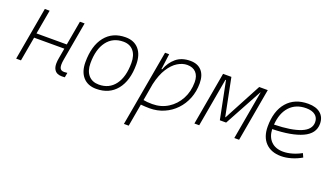

<svg xmlns="http://www.w3.org/2000/svg" viewBox="-66 -1031 3062 1760"><g transform="rotate(20 1465.0 -151.0)"><path d="M48.3 0 139.6 -517.6H186.5L144.5 -280.8H439.9L481.9 -517.6H527.8L461.4 -141.6Q456.1 -112.3 456.1 -91.3Q456.1 -72.8 460.4 -60.5Q468.8 -35.2 502.9 -35.2Q517.1 -35.2 534.2 -37.6L525.9 8.3Q512.2 9.8 496.6 9.8Q444.3 9.8 422.9 -25.9Q409.2 -47.4 409.2 -84.5Q409.2 -107.9 414.6 -136.7L432.1 -236.8H137.2L95.2 0Z M831.1 9.8Q748.5 9.8 702.1 -42.5Q655.8 -94.7 655.8 -187.5Q655.8 -347.7 727.3 -437.5Q798.8 -527.3 925.8 -527.3Q1008.8 -527.3 1055.2 -474.1Q1101.6 -420.9 1101.6 -325.2Q1101.6 -167.5 1030 -78.9Q958.5 9.8 831.1 9.8ZM840.8 -35.2Q941.4 -35.2 998 -111.3Q1054.7 -187.5 1054.7 -323.7Q1054.7 -398.4 1019.3 -440.4Q983.9 -482.4 919.9 -482.4Q817.9 -482.4 760.3 -406Q702.6 -329.6 702.6 -193.8Q702.6 -119.1 739.3 -77.1Q775.9 -35.2 840.8 -35.2Z M1228 224.6H1181.2L1221.2 -0.5Q1220.7 -0.5 1220.2 -0.5L1221.2 -1.5L1312.5 -517.6H1352.5L1334 -375.5L1332 -365.7H1339.4Q1365.7 -437.5 1419.2 -482.4Q1472.7 -527.3 1557.6 -527.3Q1628.9 -527.3 1668 -484.1Q1707 -440.9 1707 -361.3Q1707 -282.2 1680.2 -214.6Q1653.3 -147 1605.2 -96.7Q1557.1 -46.4 1492.4 -18.3Q1427.7 9.8 1351.6 9.8Q1330.1 9.8 1309.1 8.5Q1288.1 7.3 1266.6 5.4ZM1275.4 -42.5Q1309.6 -35.2 1362.3 -35.2Q1447.3 -35.2 1514.6 -77.4Q1582 -119.6 1621.1 -192.4Q1660.2 -265.1 1660.2 -356.4Q1660.2 -416.5 1629.4 -449.5Q1598.6 -482.4 1543 -482.4Q1497.1 -482.4 1450.2 -453.9Q1403.3 -425.3 1364.7 -364.7Q1326.2 -304.2 1304.2 -208Z M1787.1 0 1878.4 -517.6H1959.5L2032.7 -151.4H2036.1L2231 -517.6H2314.5L2223.1 0H2176.3L2259.8 -473.6H2256.8L2057.6 -107.4H1996.1L1922.9 -473.6H1917.5L1834 0Z M2638.7 -35.2Q2679.2 -35.2 2725.3 -48.3Q2771.5 -61.5 2814.5 -85.4L2831.5 -47.9Q2785.6 -21 2733.9 -5.6Q2682.1 9.8 2634.3 9.8Q2537.1 9.8 2482.4 -46.9Q2427.7 -103.5 2427.7 -204.6Q2427.7 -356.4 2501.7 -441.9Q2575.7 -527.3 2707.5 -527.3Q2784.2 -527.3 2827.1 -491.2Q2870.1 -455.1 2870.1 -390.6Q2870.1 -294.9 2765.9 -247.3Q2661.6 -199.7 2474.6 -195.8Q2478 -120.1 2521 -77.6Q2564 -35.2 2638.7 -35.2ZM2476.1 -240.2Q2644 -244.1 2733.6 -280.5Q2823.2 -316.9 2823.2 -389.2Q2823.2 -432.6 2792 -457.5Q2760.7 -482.4 2703.6 -482.4Q2603.5 -482.4 2543.9 -418.5Q2484.4 -354.5 2476.1 -240.2Z"/></g></svg>

Font: CaskaydiaCove NFP ExtraLight
Style: Italic
Weight: 200
Italic angle: -10°
Designer: Aaron Bell
Foundry: Saja Typeworks
Version: Version 2111.001; VTT 6.35;Nerd Fonts 3.1.1